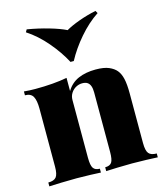

<svg xmlns="http://www.w3.org/2000/svg" viewBox="-122 -923 868 1014"><g transform="rotate(-15 312.5 -416.0)"><path d="M416 -533Q462 -533 488.5 -521.5Q515 -510 529 -493Q544 -475 551 -445Q558 -415 558 -364V-93Q558 -51 570.5 -36Q583 -21 614 -21V0Q594 -1 553.5 -2.5Q513 -4 474 -4Q432 -4 392 -2.5Q352 -1 332 0V-21Q358 -21 368 -36Q378 -51 378 -93V-418Q378 -439 373 -453Q368 -467 357.5 -474Q347 -481 329 -481Q311 -481 294.5 -472Q278 -463 267.5 -446.5Q257 -430 257 -409V-93Q257 -51 267.5 -36Q278 -21 303 -21V0Q284 -1 247 -2.5Q210 -4 171 -4Q129 -4 86 -2.5Q43 -1 21 0V-21Q52 -21 64.5 -36Q77 -51 77 -93V-410Q77 -455 65 -476.5Q53 -498 21 -498V-519Q53 -516 83 -516Q133 -516 176.5 -519.5Q220 -523 257 -530V-458Q281 -498 321.5 -515.5Q362 -533 416 -533ZM496 -832 504 -818Q448 -781 398.5 -723.5Q349 -666 317 -606H299Q268 -665 218.5 -723Q169 -781 112 -818L120 -832Q180 -822 237 -805.5Q294 -789 328 -772Q357 -789 402.5 -805.5Q448 -822 496 -832Z"/></g></svg>

Font: Playfair Display Black
Style: Regular
Weight: 900
Designer: Claus Eggers Sørensen
Foundry: Claus Eggers Sørensen
Version: Version 1.203